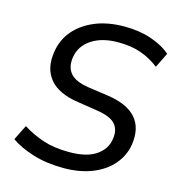

<svg xmlns="http://www.w3.org/2000/svg" viewBox="-107 -807 843 910"><g transform="rotate(15 314.0 -352.5)"><path d="M286 9Q203 9 136.5 -11.5Q70 -32 26 -63L63 -137Q110 -107 164.5 -89Q219 -71 292 -71Q378 -71 424 -102.5Q470 -134 477 -184Q485 -230 460.5 -258Q436 -286 368 -296L272 -311Q174 -325 131 -377.5Q88 -430 102 -513Q111 -573 149.5 -618Q188 -663 250 -688.5Q312 -714 394 -714Q466 -714 525 -694Q584 -674 621 -641L585 -568Q546 -599 497.5 -616.5Q449 -634 384 -634Q304 -634 253.5 -600.5Q203 -567 194 -511Q186 -462 211 -431.5Q236 -401 304 -391L402 -377Q596 -348 571 -182Q562 -127 525 -83.5Q488 -40 427 -15.5Q366 9 286 9Z"/></g></svg>

Font: Mulish Medium
Style: Italic
Weight: 500
Italic angle: -9°
Designer: Vernon Adams
Foundry: Vernon Adams
Version: Version 3.603; ttfautohint (v1.8.3)